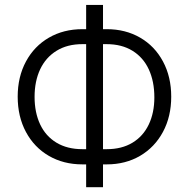

<svg xmlns="http://www.w3.org/2000/svg" viewBox="-20 -740 776 789"><path d="M683.6 -342.8Q683.6 -261.2 649.7 -198Q615.7 -134.8 555.7 -99.6Q495.6 -64.5 418.9 -64.5H403.3V29.3H334V-64.5H318.4Q241.2 -64.5 180.9 -99.4Q120.6 -134.3 86.7 -197.5Q52.7 -260.7 52.7 -342.8Q52.7 -424.3 86.7 -487.3Q120.6 -550.3 180.9 -585.2Q241.2 -620.1 318.4 -620.1H334V-719.7H403.3V-620.1H418.9Q495.6 -620.1 555.7 -585.4Q615.7 -550.8 649.7 -487.5Q683.6 -424.3 683.6 -342.8ZM122.1 -341.8Q122.1 -277.8 144.8 -229.2Q167.5 -180.7 211.9 -153.8Q256.3 -127 318.4 -127H334V-558.6H318.4Q256.3 -558.6 212.2 -531.2Q168 -503.9 145 -455.1Q122.1 -406.2 122.1 -341.8ZM418.9 -127Q480.5 -127 524.4 -153.6Q568.4 -180.2 591.3 -228.3Q614.3 -276.4 614.3 -339.8Q614.3 -405.3 591.6 -454.6Q568.8 -503.9 524.7 -531.2Q480.5 -558.6 418 -558.6H403.3V-127Z"/></svg>

Font: Pretendard Std Light
Style: Regular
Weight: 300
Designer: Base glyphs from Inter by Rasmus Andersson; Hangeul glyphs from Noto Sans CJK(Source Han Sans) by Jang Soo-young and Kan
Foundry: Kil Hyung-jin
Version: Version 1.309